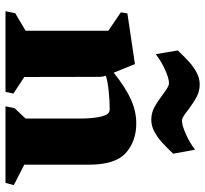

<svg xmlns="http://www.w3.org/2000/svg" viewBox="-44 -703 747 699"><g transform="rotate(90 329.5 -353.5)"><path d="M24.9 -419.9 28.8 -443.8 213.4 -471.2 244.6 -394Q299.3 -437.5 342.3 -456.8Q385.3 -476.1 429.2 -476.1Q494.1 -476.1 536.9 -438Q579.6 -399.9 579.6 -303.2V-68.4L653.8 -30.3L646 0H367.2L373.5 -32.7L411.6 -73.2V-270Q411.6 -311 406.5 -337.9Q401.4 -364.7 393.6 -373Q390.1 -376.5 386.5 -377.9Q382.8 -379.4 376 -379.4Q346.7 -379.4 309.8 -375.5Q272.9 -371.6 255.9 -365.2Q256.3 -363.3 258.1 -356.7Q259.8 -350.1 259.8 -340.8L260.3 -68.4L320.8 -28.8L314.5 0H21L27.8 -35.2L91.8 -73.2V-374.5ZM163.6 -627.4Q187.5 -652.3 205.3 -668.5Q223.1 -684.6 244.1 -695.8Q265.1 -707 287.1 -707Q311.5 -707 332 -696.3Q352.5 -685.5 379.4 -665.5Q394 -653.8 403.3 -648.2Q412.6 -642.6 420.4 -642.6Q437 -642.6 469 -657Q501 -671.4 524.9 -690.4L539.6 -610.4Q514.2 -584 497.1 -568.6Q480 -553.2 459.2 -542Q438.5 -530.8 416 -530.8Q391.6 -530.8 371.1 -541.7Q350.6 -552.7 324.7 -572.3Q308.1 -584.5 299.1 -589.8Q290 -595.2 282.7 -595.2Q265.6 -595.2 234.1 -581.1Q202.6 -566.9 177.2 -546.9Z"/></g></svg>

Font: Vesper Libre Heavy
Style: Regular
Weight: 900
Designer: Robert Keller & Kimya Gandhi
Foundry: Mota Italic
Version: Version 1.058